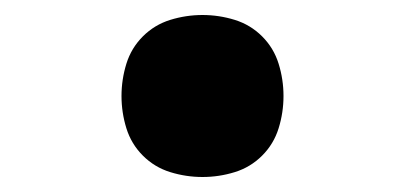

<svg xmlns="http://www.w3.org/2000/svg" viewBox="-20 -228 540 256"><path d="M250 8Q228 8 207 1.5Q186 -5 170.5 -20.5Q155 -36 148.5 -57Q142 -78 142 -100Q142 -122 148.5 -143Q155 -164 170.5 -179.5Q186 -195 207 -201.5Q228 -208 250 -208Q272 -208 293 -201.5Q314 -195 329.5 -179.5Q345 -164 351.5 -143Q358 -122 358 -100Q358 -78 351.5 -57Q345 -36 329.5 -20.5Q314 -5 293 1.5Q272 8 250 8Z"/></svg>

Font: Iosevka Slab Heavy
Style: Regular
Weight: 900
Monospace: yes
Designer: Belleve Invis
Foundry: Belleve Invis
Version: Version 11.1.0; ttfautohint (v1.8.3)